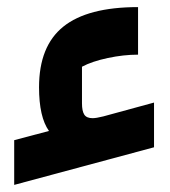

<svg xmlns="http://www.w3.org/2000/svg" viewBox="-20 -519 479 541"><path d="M414 -230V-104L20 2V-124L118 -150Q90 -189 90 -273Q90 -389 158.5 -444Q227 -499 369 -499V-365Q328 -365 283.5 -355.5Q239 -346 211 -331V-228Q211 -206 217.5 -196Q224 -186 241 -186Q251 -186 271 -191Z"/></svg>

Font: Changa SemiBold
Style: Regular
Weight: 600
Designer: Eduardo Rodriguez Tunni
Foundry: Eduardo Rodriguez Tunni
Version: Version 2.002; ttfautohint (v1.5) -l 8 -r 50 -G 150 -x 14 -H